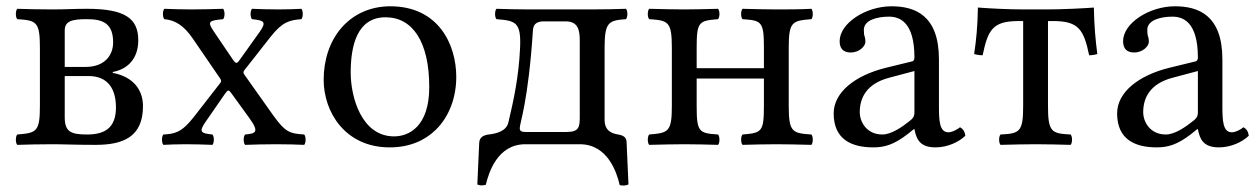

<svg xmlns="http://www.w3.org/2000/svg" viewBox="-20 -459 3996 611"><path d="M186 -246V-362C186 -392 209 -398 257 -398C309 -398 340 -383.5 340 -324C340 -284 314 -246 252 -246ZM186 -217H262C323 -217 349 -176.5 349 -117C349 -50 311 -31 257 -31C205 -31 186 -40 186 -86ZM146 -429C103 -429 68 -430 35 -431C29 -425 29 -404 35 -398C96 -394 107 -390 107 -307V-122C107 -39 96 -36 35 -31C29 -25 29 -4 35 2C68 1 103 0 147 0C184 0 217 2 284 2C370 2 435 -22 435 -121C435 -177 400 -215.5 339 -227V-230C385 -238.5 420 -271 420 -331C420 -401 377 -431 256 -431C215 -431 188.9 -429 146 -429Z M661 -358C638.1 -391.8 645.3 -393.3 690 -398C696 -404 696 -425 690 -431C663 -430 619 -429 589 -429C559 -429 529 -430 503 -431C497 -425 497 -404 503 -398C537 -395 565 -378 593 -337L680 -210C684.9 -202.8 684.6 -199.6 681 -195L597 -87C557.4 -36.1 535 -33 500 -31C494 -25 494 -4 500 2C520 1 542 0 572 0C602 0 630 1 656 2C662 -4 662 -25 656 -31C620 -34.7 611.5 -38.5 634 -71L697 -162C705.3 -173.9 708.7 -172.6 715 -164L773 -84C807.8 -36.1 791.7 -34.3 760 -31C754 -25 754 -4 760 2C790 1 823 0 859 0C897 0 924 1 948 2C954 -4 954 -25 948 -31C902.7 -34 888.3 -37.1 848 -94L758 -221C753.8 -226.9 753.3 -230 758 -236L842 -343C879 -390 902.5 -395 939 -398C945 -404 945 -425 939 -431C919 -430 896 -429 866 -429C836 -429 808 -430 782 -431C776 -425 776 -404 782 -398C818.7 -394 830.2 -390.9 806 -357L741 -266C733.8 -256 729.6 -256.8 722 -268Z M1010 -205C1010 -103 1078 10 1220 10C1284.4 10 1332.8 -12.7 1366.9 -46C1411.7 -89.8 1432 -152.7 1432 -214C1432 -318 1375 -439 1222 -439C1156.2 -439 1101.9 -412 1065.3 -369C1029 -326.4 1010 -268.2 1010 -205ZM1207 -404C1293 -404 1346 -326 1346 -182C1346 -56 1281 -25 1234 -25C1130 -25 1096 -151 1096 -228C1096 -315 1117 -404 1207 -404Z M1634 -51C1634 -68 1661 -134.3 1676 -363C1677 -378.3 1683.7 -391 1711 -391H1780C1820 -391 1825 -363 1825 -329V-88C1825 -55 1823 -39 1783 -39H1654C1643 -39 1634 -40 1634 -51ZM1662 -429C1629 -429 1590 -430 1560 -431C1554 -425 1554 -404 1560 -398C1621 -393 1638.9 -388.9 1635 -306C1630.7 -213.7 1614.6 -140.4 1598 -70C1592 -43 1563 -34 1535 -31C1520 -29 1506 -23 1505 -5L1499 128C1506.4 131.4 1514.2 132.2 1526 129C1535 92 1562 0 1652 0H1825C1914 0 1943 90 1952 130C1960.7 132.3 1970.4 132.2 1980 128L1974 -6C1974 -20 1966 -28 1947 -31C1929 -34 1904 -41 1904 -78V-307C1904 -389 1917 -394 1972 -398C1978 -404 1978 -425 1972 -431C1942 -430 1904 -429 1864 -429Z M2490 -307C2490 -390 2501 -393 2562 -398C2568 -404 2568 -425 2562 -431C2527 -429 2483 -429 2450 -429C2422 -429 2382 -430 2343 -431C2337 -425 2337 -404 2343 -398C2404 -394 2411 -390 2411 -307V-242H2197V-307C2197 -390 2204 -393 2265 -398C2271 -404 2271 -425 2265 -431C2227 -430 2188.8 -429 2157 -429C2127.4 -429 2086 -430 2046 -431C2040 -425 2040 -404 2046 -398C2107 -394 2118 -390 2118 -307V-122C2118 -39 2107 -36 2046 -31C2040 -25 2040 -4 2046 2C2086 1 2126.2 0 2158 0C2189.8 0 2229 1 2265 2C2271 -4 2271 -25 2265 -31C2204 -35 2197 -39 2197 -122V-209H2411V-122C2411 -39 2404 -36 2343 -31C2337 -25 2337 -4 2343 2C2379 1 2416.2 0 2451 0C2481.3 0 2523 1 2562 2C2568 -4 2568 -25 2562 -31C2501 -35 2490 -39 2490 -122Z M2890 -233V-101C2890 -88 2884 -81 2876 -75C2850 -54 2816 -31 2788 -31C2738 -31 2716 -71 2716 -102C2716 -147 2737 -193 2811 -212ZM2890 -48C2896 -17 2906.6 10 2957 10C2995.3 10 3031.3 -7 3052 -27C3050.3 -39.3 3046.3 -47.7 3035 -54C3027.5 -47.8 3010.7 -38 2998 -38C2969 -38 2968 -77 2968 -123V-270C2968 -412 2890 -439 2817 -439C2735 -439 2652 -385 2652 -328C2652 -304 2664 -292 2687 -292C2716 -292 2734 -313 2734 -326C2734 -333 2733 -340 2731 -344C2730 -347 2729 -353 2729 -364C2729 -395 2771 -406 2809 -406C2843 -406 2890 -389 2890 -276C2890 -269 2887 -265 2884 -264L2798 -243C2702 -219 2633 -166 2633 -98C2633 -16 2689 10 2759 10C2793.8 10 2824 2 2868 -32L2888 -48Z M3236 -122C3236 -39 3225 -34 3164 -31C3158 -25 3158 -4 3164 2C3203 1 3242.7 0 3276 0C3310.3 0 3349 1 3387 2C3393 -4 3393 -25 3387 -31C3326 -34 3315 -39 3315 -122V-392H3332C3413 -392 3429 -364 3446 -283C3459 -283 3472 -287 3472 -287C3466 -333 3462 -377 3461 -435C3438 -433 3363 -429 3313 -429H3238C3188 -429 3132 -432 3092 -435C3091 -377 3087 -333 3080 -287C3080 -287 3094 -283 3107 -283C3124 -364 3139 -392 3221 -392H3236Z M3792 -233V-101C3792 -88 3786 -81 3778 -75C3752 -54 3718 -31 3690 -31C3640 -31 3618 -71 3618 -102C3618 -147 3639 -193 3713 -212ZM3792 -48C3798 -17 3808.6 10 3859 10C3897.3 10 3933.3 -7 3954 -27C3952.3 -39.3 3948.3 -47.7 3937 -54C3929.5 -47.8 3912.7 -38 3900 -38C3871 -38 3870 -77 3870 -123V-270C3870 -412 3792 -439 3719 -439C3637 -439 3554 -385 3554 -328C3554 -304 3566 -292 3589 -292C3618 -292 3636 -313 3636 -326C3636 -333 3635 -340 3633 -344C3632 -347 3631 -353 3631 -364C3631 -395 3673 -406 3711 -406C3745 -406 3792 -389 3792 -276C3792 -269 3789 -265 3786 -264L3700 -243C3604 -219 3535 -166 3535 -98C3535 -16 3591 10 3661 10C3695.8 10 3726 2 3770 -32L3790 -48Z"/></svg>

Font: Libertinus Serif
Style: Regular
Weight: 400
Designer: Philipp H. Poll
Foundry: Khaled Hosny
Version: Version 6.2